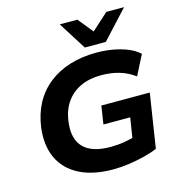

<svg xmlns="http://www.w3.org/2000/svg" viewBox="-134 -1062 1114 1191"><g transform="rotate(-15 423.5 -466.5)"><path d="M447 11Q318 11 231 -33.5Q144 -78 105.5 -160Q67 -242 81 -356Q93 -442 129 -508.5Q165 -575 224 -621.5Q283 -668 360.5 -692Q438 -716 530 -716Q589 -716 640 -706.5Q691 -697 733 -679.5Q775 -662 803 -636L738 -508Q692 -542 639.5 -557.5Q587 -573 523 -573Q447 -573 390 -546Q333 -519 298 -468.5Q263 -418 254 -345Q240 -237 294 -182.5Q348 -128 465 -128Q512 -128 554.5 -135Q597 -142 639 -155L604 -104L631 -274H459L477 -391H788L734 -44Q694 -27 645 -15Q596 -3 545 4Q494 11 447 11ZM471 -765 358 -944H471L550 -847L657 -944H771L606 -765Z"/></g></svg>

Font: Nunito Sans 10pt SemiExpanded ExtraBold
Style: Italic
Weight: 800
Width: 6
Italic angle: -9°
Designer: Vernon Adams
Foundry: Vernon Adams
Version: Version 3.101;gftools[0.9.27]